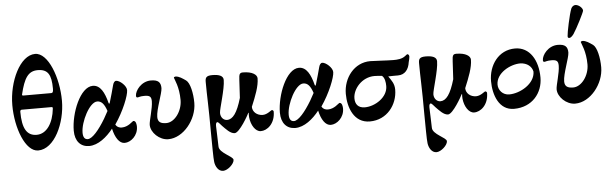

<svg xmlns="http://www.w3.org/2000/svg" viewBox="-57 -930 4571 1429"><g transform="rotate(-5 2228.5 -215.5)"><path d="M200 14C322 14 408 -174 408 -339C408 -513 336 -704 239 -704C126 -704 37 -515 37 -338C37 -167 105 14 200 14ZM124 -403C120 -403 114 -405 116 -411C145 -533 177 -582 248 -582C323 -582 349 -540 349 -435C349 -412 345 -403 334 -403ZM199 -103C126 -103 92 -159 92 -285C92 -293 96 -299 104 -299H327C334 -299 336 -295 335 -286C324 -182 275 -103 199 -103Z M581 14C648 14 714 -40 761 -100C776 -32 806 14 846 14C892 14 947 -32 947 -99C947 -113 944 -143 925 -143C925 -143 924 -143 923 -143C915 -140 883 -102 834 -102C819 -102 800 -107 788 -128C853 -222 898 -336 898 -376C898 -409 849 -452 822 -452C810 -452 801 -438 797 -421C790 -390 774 -339 761 -293C760 -289 758 -287 757 -287C755 -287 753 -289 752 -293C732 -372 702 -430 646 -430C551 -430 476 -239 476 -109C476 -31 517 14 581 14ZM575 -38C550 -38 540 -58 540 -89C540 -170 611 -311 668 -311C701 -311 721 -287 739 -234C728 -215 718 -196 708 -178C660 -98 609 -38 575 -38Z M1172 15C1285 15 1388 -114 1388 -238C1388 -310 1371 -388 1342 -409C1317 -426 1292 -445 1265 -445C1260 -445 1252 -442 1253 -437C1256 -424 1288 -366 1288 -268C1288 -185 1230 -106 1168 -106C1127 -106 1104 -118 1104 -157C1104 -214 1153 -328 1154 -368C1154 -412 1135 -432 1080 -432C1008 -432 960 -366 960 -328C960 -317 964 -315 972 -315C979 -315 989 -322 1023 -322C1063 -322 1074 -311 1074 -277C1074 -224 1043 -134 1043 -103C1043 -46 1106 15 1172 15Z M1558 285C1592 285 1642 240 1642 210C1642 183 1539 151 1539 101C1539 66 1534 -29 1534 -53C1534 -72 1539 -80 1547 -80C1553 -80 1569 -60 1579 -49C1603 -25 1635 13 1668 13C1704 13 1775 -113 1782 -129H1785C1784 -117 1784 -107 1785 -95C1791 -36 1823 14 1862 15C1911 16 1971 -32 1971 -122C1971 -128 1964 -134 1959 -134C1951 -134 1923 -104 1888 -104C1845 -104 1812 -133 1812 -171C1844 -248 1873 -320 1873 -379C1873 -405 1839 -432 1767 -432C1750 -432 1742 -426 1739 -407C1735 -372 1734 -316 1729 -245C1697 -135 1663 -90 1620 -90C1594 -90 1572 -113 1572 -146C1572 -176 1621 -320 1621 -389C1621 -420 1589 -432 1539 -432C1492 -432 1486 -416 1486 -385C1486 -283 1492 -205 1492 0C1493 75 1493 189 1497 213C1501 245 1521 285 1558 285Z M2121 14C2188 14 2254 -40 2301 -100C2316 -32 2346 14 2386 14C2432 14 2487 -32 2487 -99C2487 -113 2484 -143 2465 -143C2465 -143 2464 -143 2463 -143C2455 -140 2423 -102 2374 -102C2359 -102 2340 -107 2328 -128C2393 -222 2438 -336 2438 -376C2438 -409 2389 -452 2362 -452C2350 -452 2341 -438 2337 -421C2330 -390 2314 -339 2301 -293C2300 -289 2298 -287 2297 -287C2295 -287 2293 -289 2292 -293C2272 -372 2242 -430 2186 -430C2091 -430 2016 -239 2016 -109C2016 -31 2057 14 2121 14ZM2115 -38C2090 -38 2080 -58 2080 -89C2080 -170 2151 -311 2208 -311C2241 -311 2261 -287 2279 -234C2268 -215 2258 -196 2248 -178C2200 -98 2149 -38 2115 -38Z M2678 14C2807 14 2886 -94 2886 -206C2886 -250 2865 -276 2843 -308C2859 -309 2900 -309 2916 -309C2969 -309 2997 -348 3004 -400C3013 -435 3018 -451 3002 -460C2995 -461 2991 -455 2981 -448C2956 -428 2921 -426 2891 -426C2847 -426 2751 -433 2719 -433C2600 -433 2517 -326 2517 -206C2517 -104 2559 14 2678 14ZM2650 -94C2598 -94 2578 -126 2578 -167C2578 -237 2646 -320 2741 -320C2758 -320 2779 -318 2797 -316C2817 -300 2822 -267 2822 -238C2822 -154 2726 -94 2650 -94Z M3152 285C3186 285 3236 240 3236 210C3236 183 3133 151 3133 101C3133 66 3128 -29 3128 -53C3128 -72 3133 -80 3141 -80C3147 -80 3163 -60 3173 -49C3197 -25 3229 13 3262 13C3298 13 3369 -113 3376 -129H3379C3378 -117 3378 -107 3379 -95C3385 -36 3417 14 3456 15C3505 16 3565 -32 3565 -122C3565 -128 3558 -134 3553 -134C3545 -134 3517 -104 3482 -104C3439 -104 3406 -133 3406 -171C3438 -248 3467 -320 3467 -379C3467 -405 3433 -432 3361 -432C3344 -432 3336 -426 3333 -407C3329 -372 3328 -316 3323 -245C3291 -135 3257 -90 3214 -90C3188 -90 3166 -113 3166 -146C3166 -176 3215 -320 3215 -389C3215 -420 3183 -432 3133 -432C3086 -432 3080 -416 3080 -385C3080 -283 3086 -205 3086 0C3087 75 3087 189 3091 213C3095 245 3115 285 3152 285Z M3755 14C3892 14 3971 -87 3971 -201C3971 -331 3910 -433 3801 -433C3676 -433 3602 -324 3602 -206C3602 -103 3643 14 3755 14ZM3729 -96C3680 -96 3648 -135 3648 -176C3648 -262 3754 -319 3830 -319C3881 -317 3915 -289 3923 -250C3923 -159 3810 -96 3729 -96Z M4211 -476C4223 -476 4236 -491 4244 -502C4271 -542 4329 -657 4330 -669C4332 -687 4303 -715 4278 -716C4267 -717 4252 -709 4245 -694C4228 -654 4199 -512 4199 -491C4199 -481 4200 -476 4211 -476ZM4212 15C4325 15 4428 -114 4428 -238C4428 -310 4411 -388 4382 -409C4357 -426 4332 -445 4305 -445C4300 -445 4292 -442 4293 -437C4296 -424 4328 -366 4328 -268C4328 -185 4270 -106 4208 -106C4167 -106 4144 -118 4144 -157C4144 -214 4193 -328 4194 -368C4194 -412 4175 -432 4120 -432C4048 -432 4000 -366 4000 -328C4000 -317 4004 -315 4012 -315C4019 -315 4029 -322 4063 -322C4103 -322 4114 -311 4114 -277C4114 -224 4083 -134 4083 -103C4083 -46 4146 15 4212 15Z"/></g></svg>

Font: EB Garamond
Style: Bold
Weight: 700
Designer: Georg Duffner and Octavio Pardo
Foundry: Georg Duffner
Version: Version 1.000;PS 001.000;hotconv 1.0.88;makeotf.lib2.5.64775